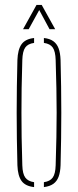

<svg xmlns="http://www.w3.org/2000/svg" viewBox="-20 -759 318 783"><path d="M51 -85Q49.5 -138.5 48.8 -192.2Q48 -246 48 -299.5Q48 -353 48.8 -406.8Q49.5 -460.5 51 -514Q52.5 -557 67.8 -578.5Q83 -600 119 -604V-584Q93.5 -580.5 82.8 -565Q72 -549.5 71 -514Q69 -450.5 68.2 -399Q67.5 -347.5 67.5 -299.5Q67.5 -251.5 68.2 -200Q69 -148.5 71 -85Q72 -50 83.2 -34.8Q94.5 -19.5 119 -16V4Q83 0 67.8 -21.2Q52.5 -42.5 51 -85ZM159 4V-16Q184 -19.5 195 -34.8Q206 -50 207 -85Q209 -148.5 210 -200Q211 -251.5 211 -299.5Q211 -347.5 210 -399Q209 -450.5 207 -514Q206 -549.5 195.2 -565Q184.5 -580.5 159 -584V-604Q183 -601.5 197.5 -591Q212 -580.5 219 -561.8Q226 -543 227 -514Q228.5 -460.5 229.2 -406.8Q230 -353 230 -299.5Q230 -246 229.2 -192.2Q228.5 -138.5 227 -85Q226 -57 219 -38.2Q212 -19.5 197.5 -9.2Q183 1 159 4ZM74 -640 129 -739H150L205 -640H182L140 -718L97 -640Z"/></svg>

Font: Big Shoulders Stencil Display SC Thin
Style: Regular
Weight: 100
Designer: Patric King
Foundry: XO Type Co
Version: Version 2.001